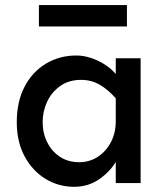

<svg xmlns="http://www.w3.org/2000/svg" viewBox="-20 -719 652 754"><path d="M270.5 14.6Q210 14.6 158.7 -16.6Q107.4 -47.9 76.7 -105Q45.9 -162.1 45.9 -239.3Q45.9 -320.3 76.7 -378.9Q107.4 -437.5 160.6 -469.2Q213.9 -501 279.3 -501Q320.3 -501 362.8 -481.4Q405.3 -461.9 434.6 -428.7V-490.2H532.2V0H434.6V-83Q411.1 -43.9 368.7 -14.6Q326.2 14.6 270.5 14.6ZM291 -82Q331.1 -82 363.8 -103Q396.5 -124 416 -161.6Q435.5 -199.2 434.6 -248V-333Q405.3 -366.2 372.6 -385.7Q339.8 -405.3 297.9 -405.3Q251 -405.3 217.3 -381.8Q183.6 -358.4 165.5 -320.3Q147.5 -282.2 147.5 -239.3Q147.5 -196.3 165.5 -160.2Q183.6 -124 215.8 -103Q248 -82 291 -82ZM132.8 -615.2V-699.2H478.5V-615.2Z"/></svg>

Font: Sen Medium
Style: Regular
Weight: 500
Designer: Kosal Sen, Philatype
Foundry: Philatype
Version: Version 2.000;gftools[0.9.31]